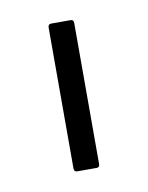

<svg xmlns="http://www.w3.org/2000/svg" viewBox="-44 -718 251 325"><g transform="rotate(-10 81.5 -556.0)"><path d="M65 -429Q59 -429 59 -435V-677Q59 -683 65 -683H98Q103 -683 103 -677V-435Q103 -429 98 -429Z"/></g></svg>

Font: Sofia Sans ExtraLight
Style: Regular
Weight: 250
Version: Version 4.100-B